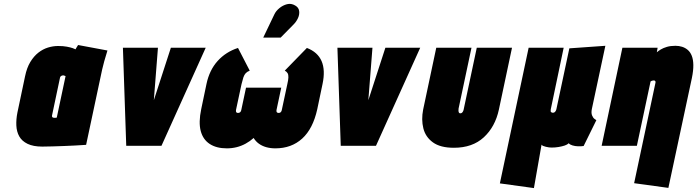

<svg xmlns="http://www.w3.org/2000/svg" viewBox="-20 -745 3563 981"><path d="M529 -487 379 -515Q374 -508 370 -500.5Q366 -493 366 -493Q363 -495 351.5 -499Q340 -503 321.5 -506.5Q303 -510 277 -510Q251 -510 225 -502Q199 -494 176 -476Q153 -458 135 -428.5Q117 -399 108 -355L69 -170Q62 -135 63.5 -103.5Q65 -72 78.5 -48Q92 -24 121 -10Q150 4 196 4Q219 4 248.5 3Q278 2 308 1Q338 0 363.5 -1.5Q389 -3 404.5 -4Q420 -5 420 -5L502 -390Q506 -407 512.5 -431.5Q519 -456 529 -487ZM246 -156 287 -350Q288 -353 290 -355Q292 -357 294.5 -358Q297 -359 299.5 -359.5Q302 -360 303 -360Q304 -360 305.5 -359.5Q307 -359 308.5 -358.5Q310 -358 312 -357.5Q314 -357 315 -356L270 -144Q268 -144 266 -143.5Q264 -143 262.5 -143Q261 -143 259.5 -143Q258 -143 256 -143Q253 -143 250 -144.5Q247 -146 246 -149Q245 -152 246 -156Z M608 -501 625 0H805L1031 -501H853L766 -233L787 -501Z M1548 -500 1435 -384Q1445 -379 1449.5 -371Q1454 -363 1453.5 -349.5Q1453 -336 1448 -315L1420 -184Q1419 -178 1416.5 -174.5Q1414 -171 1411 -169.5Q1408 -168 1404 -168Q1400 -168 1397 -169.5Q1394 -171 1393 -174.5Q1392 -178 1393 -184L1417 -297H1237L1213 -184Q1212 -178 1209.5 -174.5Q1207 -171 1203.5 -169.5Q1200 -168 1196 -168Q1192 -168 1189.5 -169.5Q1187 -171 1186 -174.5Q1185 -178 1186 -184L1214 -315Q1219 -336 1223.5 -349.5Q1228 -363 1235.5 -371Q1243 -379 1256 -384L1196 -500Q1134 -480 1092 -433.5Q1050 -387 1035 -316L1008 -187Q994 -120 1005.5 -76Q1017 -32 1051.5 -9.5Q1086 13 1139 13Q1165 13 1189 7Q1213 1 1235 -11Q1257 -23 1276 -40Q1286 -23 1302.5 -11Q1319 1 1340.5 7Q1362 13 1387 13Q1469 13 1524 -37Q1579 -87 1601 -187L1628 -316Q1643 -387 1623 -433Q1603 -479 1548 -500ZM1480 -620Q1494 -634 1502.5 -652.5Q1511 -671 1508.5 -689Q1506 -707 1488 -717Q1468 -729 1446.5 -723.5Q1425 -718 1407 -703Q1389 -688 1381 -670L1325 -553H1414Z M1704 -501 1721 0H1901L2127 -501H1949L1862 -233L1883 -501Z M2529 -185 2596 -501H2416L2350 -190Q2349 -183 2346.5 -177.5Q2344 -172 2340.5 -169Q2337 -166 2332 -166Q2327 -166 2325 -169.5Q2323 -173 2322.5 -178.5Q2322 -184 2323 -190L2389 -501H2209L2142 -185Q2132 -134 2143 -89.5Q2154 -45 2192 -17.5Q2230 10 2299 10Q2394 10 2452 -43.5Q2510 -97 2529 -185Z M3004 -188 3073 -511 2889 -498 2823 -188Q2822 -183 2819.5 -178.5Q2817 -174 2813.5 -171.5Q2810 -169 2805 -169Q2801 -169 2797.5 -171Q2794 -173 2793.5 -176.5Q2793 -180 2794 -186L2860 -501H2681L2534 192L2708 216L2747 -6Q2749 -2 2755 0.5Q2761 3 2769 5Q2777 7 2784.5 8Q2792 9 2798 9Q2817 9 2834.5 6Q2852 3 2865.5 -1.5Q2879 -6 2885 -13Q2892 -6 2905 -2Q2918 2 2933.5 2.5Q2949 3 2962 1L3027 -131Q3025 -132 3017.5 -137.5Q3010 -143 3005 -155.5Q3000 -168 3004 -188Z M3329 -322 3220 191 3395 215 3515 -346Q3523 -385 3522.5 -413Q3522 -441 3514.5 -460Q3507 -479 3494 -490Q3481 -501 3465 -506Q3449 -511 3431 -511Q3406 -511 3387.5 -505.5Q3369 -500 3356.5 -492.5Q3344 -485 3336 -478L3340 -501H3160L3054 0H3234L3304 -329Q3307 -331 3310 -332Q3313 -333 3316 -333.5Q3319 -334 3321 -334Q3324 -334 3325.5 -333Q3327 -332 3328 -330.5Q3329 -329 3329.5 -327Q3330 -325 3329 -322Z"/></svg>

Font: Advent Pro Black
Style: Italic
Weight: 900
Italic angle: -12°
Version: Version 3.000